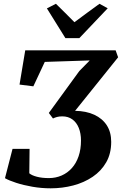

<svg xmlns="http://www.w3.org/2000/svg" viewBox="-20 -1016 661 1042"><path d="M255 6Q205 6 156 -2.5Q107 -11 67.8 -23.8Q28.5 -36.5 7 -49L48 -208H140.5L139 -75.5Q152.5 -64 180.2 -56.8Q208 -49.5 245 -49.5Q282.5 -49.5 314.5 -63.5Q346.5 -77.5 370 -103.8Q393.5 -130 406.5 -167.8Q419.5 -205.5 419.5 -253.5Q419.5 -292 407.5 -321.8Q395.5 -351.5 372.8 -368Q350 -384.5 318 -384.5Q301.5 -384.5 289.5 -381.2Q277.5 -378 267.5 -373L245 -403L410.5 -630.5L467 -688L223 -680L161 -547.5L86 -557L117 -743H607.5L621 -705L387.5 -414.5Q448 -413.5 491.8 -393.2Q535.5 -373 559.5 -336Q583.5 -299 583.5 -246Q583.5 -182.5 556.5 -135.2Q529.5 -88 483 -56.5Q436.5 -25 377.5 -9.5Q318.5 6 255 6ZM335 -809 234.5 -970.5 283.5 -995.5Q309 -970.5 334.2 -945.5Q359.5 -920.5 384 -895.5Q418 -921 451.8 -945.8Q485.5 -970.5 520 -995.5L564.5 -971L410.5 -809Z"/></svg>

Font: Merriweather 24pt
Style: Bold Italic
Weight: 700
Italic angle: -7.8°
Designer: Eben Sorkin
Foundry: Eben Sorkin
Version: Version 2.101